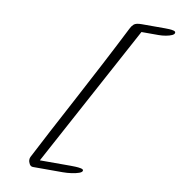

<svg xmlns="http://www.w3.org/2000/svg" viewBox="-84 -764 861 916"><g transform="rotate(10 346.5 -305.5)"><path d="M136 75Q125 75 119 64.5Q113 54 113 44Q113 36 116 30Q145 -27 187.5 -107Q230 -187 279.5 -280Q329 -373 379.5 -469.5Q430 -566 475 -655Q481 -668 491 -677Q501 -686 529 -686H643Q650 -686 662 -685.5Q674 -685 683.5 -682.5Q693 -680 693 -674Q693 -666 681 -660.5Q669 -655 651.5 -652Q634 -649 618 -649H534L163 38H312Q321 38 335.5 38.5Q350 39 362 41.5Q374 44 374 50Q374 58 359 63.5Q344 69 322.5 72Q301 75 280 75Z"/></g></svg>

Font: Hurricane
Style: Regular
Weight: 400
Designer: Robert E. Leuschke
Foundry: Robert E. Leuschke
Version: Version 1.010; ttfautohint (v1.8.3)